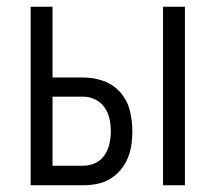

<svg xmlns="http://www.w3.org/2000/svg" viewBox="-20 -550 640 570"><path d="M464 0V-530H529V0ZM71 0V-530H136V-320H227Q258 -320 287.5 -309.5Q317 -299 337.5 -275.5Q358 -252 365.5 -221.5Q373 -191 373 -160Q373 -140 370 -119.5Q367 -99 359 -80Q351 -61 337.5 -45Q324 -29 306 -18.5Q288 -8 268 -4Q248 0 227 0ZM227 -58Q246 -58 263 -66Q280 -74 290.5 -89.5Q301 -105 305 -123.5Q309 -142 309 -160Q309 -179 305 -197.5Q301 -216 290.5 -231Q280 -246 263 -254.5Q246 -263 227 -263H136V-58Z"/></svg>

Font: Iosevka Curly Light Extended
Style: Regular
Weight: 300
Width: 7
Monospace: yes
Designer: Belleve Invis
Foundry: Belleve Invis
Version: Version 11.1.0; ttfautohint (v1.8.3)